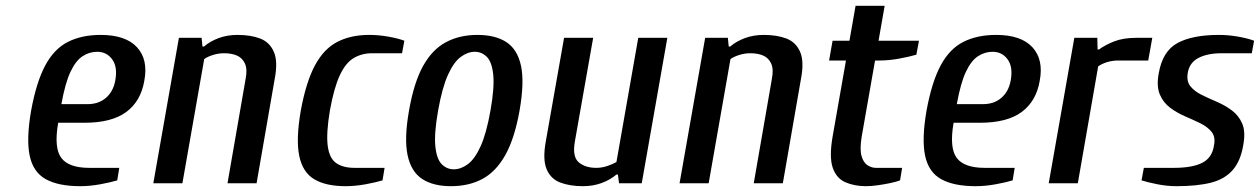

<svg xmlns="http://www.w3.org/2000/svg" viewBox="-20 -630 4331 660"><path d="M256 10Q181 10 137.5 -14Q94 -38 82 -95Q70 -152 87 -250Q105 -348 135.5 -405Q166 -462 213.5 -486Q261 -510 326 -510Q412 -510 451 -467.5Q490 -425 476 -352Q464 -282 414 -245Q364 -208 270 -208H180Q165 -122 190.5 -87.5Q216 -53 287 -53H390L383 -10Q360 -3 324.5 3.5Q289 10 256 10ZM191 -272H281Q319 -272 344 -293.5Q369 -315 376 -352Q385 -399 366 -425.5Q347 -452 314 -452Q287 -452 263.5 -436.5Q240 -421 222 -382.5Q204 -344 191 -272Z M507 0 595 -500H673L676 -470H681Q702 -488 731.5 -499Q761 -510 796 -510Q842 -510 874.5 -497.5Q907 -485 921.5 -451.5Q936 -418 924 -357L862 0H762L824 -357Q831 -392 822 -411.5Q813 -431 794.5 -439Q776 -447 750 -447Q731 -447 712 -441Q693 -435 682 -427L607 0Z M1168 10Q1100 10 1060 -14Q1020 -38 1008.5 -95Q997 -152 1014 -250Q1032 -348 1062.5 -405Q1093 -462 1139.5 -486Q1186 -510 1249 -510Q1282 -510 1315.5 -504Q1349 -498 1370 -490L1362 -447H1259Q1224 -447 1196 -430.5Q1168 -414 1148 -371Q1128 -328 1114 -250Q1101 -172 1106.5 -129Q1112 -86 1135.5 -69.5Q1159 -53 1199 -53H1302L1295 -10Q1272 -3 1236.5 3.5Q1201 10 1168 10Z M1530 10Q1469 10 1431 -15Q1393 -40 1381 -97Q1369 -154 1386 -250Q1403 -347 1434.5 -403.5Q1466 -460 1513 -485Q1560 -510 1621 -510Q1683 -510 1721 -485Q1759 -460 1771 -403.5Q1783 -347 1766 -250Q1749 -154 1717 -97Q1685 -40 1638.5 -15Q1592 10 1530 10ZM1540 -48Q1564 -48 1588 -65.5Q1612 -83 1632 -127Q1652 -171 1666 -250Q1680 -329 1675.5 -373Q1671 -417 1653.5 -434.5Q1636 -452 1612 -452Q1588 -452 1564 -434.5Q1540 -417 1520 -373Q1500 -329 1486 -250Q1472 -171 1476.5 -127Q1481 -83 1498.5 -65.5Q1516 -48 1540 -48Z M1984 10Q1939 10 1906 -2.5Q1873 -15 1859 -48.5Q1845 -82 1856 -143L1919 -500H2019L1956 -143Q1947 -91 1969.5 -72Q1992 -53 2030 -53Q2049 -53 2068 -59.5Q2087 -66 2099 -73L2174 -500H2274L2186 0H2108L2104 -30H2099Q2078 -12 2048.5 -1Q2019 10 1984 10Z M2316 0 2404 -500H2482L2485 -470H2490Q2511 -488 2540.5 -499Q2570 -510 2605 -510Q2651 -510 2683.5 -497.5Q2716 -485 2730.5 -451.5Q2745 -418 2733 -357L2671 0H2571L2633 -357Q2640 -392 2631 -411.5Q2622 -431 2603.5 -439Q2585 -447 2559 -447Q2540 -447 2521 -441Q2502 -435 2491 -427L2416 0Z M2957 10Q2917 10 2886 -3.5Q2855 -17 2842.5 -53.5Q2830 -90 2842 -160L2888 -422H2830L2842 -490H2900L2921 -610H3021L3000 -490H3139L3130 -442Q3106 -435 3071 -428.5Q3036 -422 3003 -422H2988L2942 -160Q2935 -117 2941.5 -94Q2948 -71 2962 -62Q2976 -53 2991 -53H3081L3074 -10Q3061 -5 3039.5 -0.5Q3018 4 2996 7Q2974 10 2957 10Z M3334 10Q3259 10 3215.5 -14Q3172 -38 3160 -95Q3148 -152 3165 -250Q3183 -348 3213.5 -405Q3244 -462 3291.5 -486Q3339 -510 3404 -510Q3490 -510 3529 -467.5Q3568 -425 3554 -352Q3542 -282 3492 -245Q3442 -208 3348 -208H3258Q3243 -122 3268.5 -87.5Q3294 -53 3365 -53H3468L3461 -10Q3438 -3 3402.5 3.5Q3367 10 3334 10ZM3269 -272H3359Q3397 -272 3422 -293.5Q3447 -315 3454 -352Q3463 -399 3444 -425.5Q3425 -452 3392 -452Q3365 -452 3341.5 -436.5Q3318 -421 3300 -382.5Q3282 -344 3269 -272Z M3585 0 3673 -500H3752L3753 -460H3758Q3778 -475 3809.5 -487.5Q3841 -500 3886 -500H3941L3927 -422H3824Q3805 -422 3787.5 -417Q3770 -412 3755 -402L3685 0Z M4024 10Q3992 10 3959 3.5Q3926 -3 3904 -10L3912 -53H4015Q4079 -53 4113 -70.5Q4147 -88 4153 -130Q4159 -159 4145 -176.5Q4131 -194 4106.5 -206Q4082 -218 4054 -230Q4026 -242 4002.5 -259.5Q3979 -277 3967 -305Q3955 -333 3963 -377Q3976 -454 4027.5 -482Q4079 -510 4170 -510Q4203 -510 4236.5 -504Q4270 -498 4291 -490L4283 -447H4180Q4131 -447 4100 -431Q4069 -415 4063 -380Q4058 -351 4072 -333.5Q4086 -316 4110.5 -304Q4135 -292 4163 -280Q4191 -268 4214.5 -250.5Q4238 -233 4250 -205.5Q4262 -178 4254 -133Q4245 -77 4217.5 -45.5Q4190 -14 4142.5 -2Q4095 10 4024 10Z"/></svg>

Font: Cuprum Medium
Style: Italic
Weight: 500
Italic angle: -10°
Version: Version 3.000